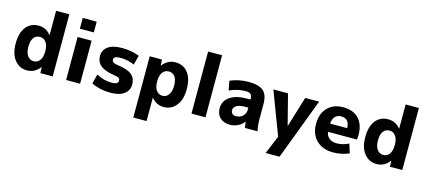

<svg xmlns="http://www.w3.org/2000/svg" viewBox="-67 -1385 4983 2241"><g transform="rotate(15 2424.0 -265.0)"><path d="M553 -750V0H404L401 -72H399Q338 10 243 10Q152 10 94 -61.5Q36 -133 36 -260Q36 -390 92 -460Q148 -530 243 -530Q333 -530 391 -457H393V-750ZM189 -260Q189 -190 217.5 -151.5Q246 -113 291 -113Q337 -113 365 -150Q393 -187 393 -255V-265Q393 -332 365 -369.5Q337 -407 291 -407Q243 -407 216 -370Q189 -333 189 -260Z M715 -620V-750H884V-620ZM715 0V-520H884V0Z M1431 -379Q1346 -414 1264 -414Q1218 -414 1199.5 -403.5Q1181 -393 1181 -372Q1181 -352 1197.5 -340.5Q1214 -329 1256 -323Q1373 -308 1423.5 -266Q1474 -224 1474 -150Q1474 -76 1416.5 -33Q1359 10 1251 10Q1124 10 1021 -40L1051 -156Q1137 -107 1238 -107Q1314 -107 1314 -153Q1314 -173 1299.5 -183Q1285 -193 1239 -200Q1124 -218 1074 -260.5Q1024 -303 1024 -375Q1024 -446 1081.5 -488Q1139 -530 1251 -530Q1360 -530 1461 -493Z M1950 -260Q1950 -333 1923 -370Q1896 -407 1848 -407Q1802 -407 1774 -369.5Q1746 -332 1746 -265V-255Q1746 -187 1774 -150Q1802 -113 1848 -113Q1893 -113 1921.5 -151.5Q1950 -190 1950 -260ZM2103 -260Q2103 -133 2045 -61.5Q1987 10 1896 10Q1805 10 1748 -62H1746V220H1586V-520H1734L1738 -448H1740Q1803 -530 1896 -530Q1991 -530 2047 -460Q2103 -390 2103 -260Z M2230 0V-750H2399V0Z M2781 -530Q2906 -530 2959.5 -482.5Q3013 -435 3013 -327V-140Q3013 -68 3028 0H2876Q2868 -45 2866 -73H2864Q2837 -35 2791.5 -12.5Q2746 10 2696 10Q2621 10 2576 -32Q2531 -74 2531 -147Q2531 -233 2604.5 -285Q2678 -337 2816 -337H2853V-339Q2853 -383 2835.5 -400Q2818 -417 2774 -417Q2672 -417 2579 -372L2558 -485Q2659 -530 2781 -530ZM2677 -162Q2677 -135 2693.5 -120Q2710 -105 2738 -105Q2788 -105 2820.5 -136Q2853 -167 2853 -215V-239H2816Q2748 -239 2712.5 -218Q2677 -197 2677 -162Z M3351 -153H3353L3465 -520H3633L3353 220H3185L3277 0L3080 -520H3257Z M3823 -306H4029Q4028 -421 3927 -421Q3881 -421 3854 -391.5Q3827 -362 3823 -306ZM3824 -207Q3831 -158 3865.5 -130.5Q3900 -103 3955 -103Q4029 -103 4100 -139L4135 -30Q4046 10 3940 10Q3816 10 3740.5 -63Q3665 -136 3665 -260Q3665 -385 3735 -457.5Q3805 -530 3923 -530Q4044 -530 4111 -460.5Q4178 -391 4178 -262Q4178 -231 4174 -207Z M4777 -750V0H4628L4625 -72H4623Q4562 10 4467 10Q4376 10 4318 -61.5Q4260 -133 4260 -260Q4260 -390 4316 -460Q4372 -530 4467 -530Q4557 -530 4615 -457H4617V-750ZM4413 -260Q4413 -190 4441.5 -151.5Q4470 -113 4515 -113Q4561 -113 4589 -150Q4617 -187 4617 -255V-265Q4617 -332 4589 -369.5Q4561 -407 4515 -407Q4467 -407 4440 -370Q4413 -333 4413 -260Z"/></g></svg>

Font: Mplus 1p ExtraBold
Style: Regular
Weight: 800
Version: Version 1.061